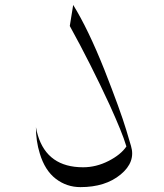

<svg xmlns="http://www.w3.org/2000/svg" viewBox="-20 -559 662 775"><path d="M132.8 -12.7Q171.9 116.2 315.4 116.2Q368.2 116.2 418 90.8Q467.8 65.4 490.2 32.2L488.3 26.4Q474.6 -20.5 422.9 -134.8Q345.7 -301.8 261.7 -454.1L275.4 -539.1Q335.9 -441.4 401.4 -277.3Q465.8 -113.3 489.3 -35.2L508.8 30.3Q528.3 94.7 466.8 145.5Q405.3 196.3 304.7 196.3Q249 196.3 205.1 162.6Q161.1 128.9 140.6 60.5Q125 10.7 125 -45.9Q127.9 -28.3 132.8 -12.7Z"/></svg>

Font: Thabit-Oblique
Style: Oblique
Weight: 500
Designer: Regenerated by Nadim Shaikli
Foundry: MAK Alagha
Version: 0.01